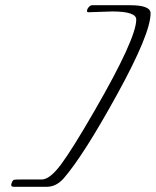

<svg xmlns="http://www.w3.org/2000/svg" viewBox="-20 -700 598 737"><path d="M27 -3Q30 -9 34.5 -10Q39 -11 58 -11H140Q171 -11 214 -68.5Q257 -126 343 -275Q503 -552 503 -625Q503 -656 411 -656Q399 -656 365 -654.5Q331 -653 319 -653Q314 -653 314 -658Q314 -665 320.5 -672.5Q327 -680 334 -680H462Q464 -680 466.5 -680Q469 -680 472.5 -680Q476 -680 479 -680Q558 -680 558 -649Q558 -571 429.5 -337.5Q301 -104 225 -16Q196 17 160 17H33Q23 17 23 10Q23 5 27 -3Z"/></svg>

Font: Bilbo Swash Caps
Style: Regular
Weight: 400
Designer: Robert E. Leuschke
Foundry: Robert E. Leuschke
Version: Version 1.002